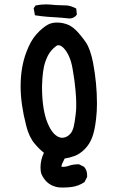

<svg xmlns="http://www.w3.org/2000/svg" viewBox="-20 -727 540 877"><path d="M165 38.1Q165 2.9 180.7 -29.3Q161.1 -43.9 138.7 -70.3Q112.3 -101.6 99.6 -153.3Q74.2 -252 74.2 -332Q74.2 -420.9 100.6 -489.3Q120.1 -542 147.5 -571.8Q174.8 -601.6 200.2 -615.2Q217.8 -624 240.2 -624Q271.5 -624 298.8 -610.4Q314.5 -601.6 328.1 -587.9Q351.6 -563.5 372.1 -533.7Q392.6 -503.9 405.3 -439.5Q422.9 -345.7 422.9 -253.9Q422.9 -216.8 418.9 -184.6Q413.1 -131.8 401.4 -100.6Q389.6 -68.4 367.2 -45.9Q344.7 -23.4 320.8 -14.6Q296.9 -5.9 275.4 -2.9Q260.7 24.4 260.7 33.2Q260.7 34.2 260.7 34.2L266.6 35.2Q281.2 35.2 292 31.2Q311.5 23.4 338.9 23.4H340.8L364.3 35.2Q377.9 50.8 377.9 72.3Q377.9 75.2 377.9 81.1L366.2 104.5Q338.9 123 307.6 127Q278.3 130.9 248 128.9Q248 128.9 248 128.9Q203.1 122.1 179.7 86.9Q173.8 79.1 169.4 67.9Q165 56.6 165 38.1ZM311.5 -413.1Q300.8 -476.6 269.5 -508.8Q256.8 -520.5 247.1 -520.5Q241.2 -520.5 236.3 -516.6Q210.9 -497.1 198.2 -471.7Q185.5 -445.3 180.7 -421.9Q175.8 -398.4 173.8 -370.6Q171.9 -342.8 171.9 -332Q171.9 -224.6 198.2 -163.1Q218.8 -114.3 247.1 -101.6Q254.9 -97.7 263.7 -97.7Q283.2 -97.7 298.8 -113.3Q306.6 -121.1 310.5 -130.4Q314.5 -139.6 316.9 -149.4Q319.3 -159.2 321.3 -172.4Q323.2 -185.5 325.7 -205.1Q328.1 -224.6 328.1 -237.8Q328.1 -251 328.1 -263.7Q328.1 -276.4 324.7 -316.9Q321.3 -357.4 311.5 -413.1ZM142.6 -702.1Q167 -707 190.4 -707Q198.2 -707 210 -706.1Q237.3 -703.1 256.8 -703.1Q276.4 -703.1 287.1 -702.1Q306.6 -699.2 323.2 -690.4L328.1 -688.5L331.1 -661.1Q327.1 -656.2 326.2 -654.3Q313.5 -642.6 297.9 -642.6H296.9Q259.8 -646.5 234.4 -647.9Q209 -649.4 196.3 -650.4Q170.9 -652.3 139.6 -657.2L133.8 -689.5Z"/></svg>

Font: JasonHandwriting2
Style: SemiBold
Weight: 600
Version: Version 1.04.7